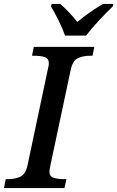

<svg xmlns="http://www.w3.org/2000/svg" viewBox="-42 -951 593 971"><path d="M-22 0 -13 -45H0Q33 -45 60 -57Q87 -69 97 -114L200 -601Q205 -619 205 -631Q205 -655 184.5 -662Q164 -669 133 -669H120L129 -714H435L426 -669H413Q379 -669 352.5 -657Q326 -645 316 -600L213 -115Q212 -107 210 -98Q208 -89 208 -83Q208 -59 228.5 -52Q249 -45 281 -45H294L284 0ZM287 -771Q275 -806 254 -848Q233 -890 216 -918L219 -931H263Q284 -913 307.5 -888Q331 -863 349 -840Q376 -863 412.5 -888.5Q449 -914 479 -931H531L528 -918Q498 -890 459.5 -848.5Q421 -807 393 -771Z"/></svg>

Font: Noto Serif Medium
Style: Italic
Weight: 500
Italic angle: -12°
Designer: Monotype Design Team
Foundry: Monotype Imaging Inc.
Version: Version 2.014; ttfautohint (v1.8.4.7-5d5b)